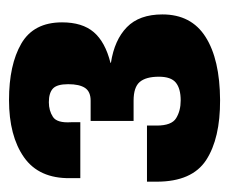

<svg xmlns="http://www.w3.org/2000/svg" viewBox="-61 -437 508 426"><g transform="rotate(-90 193.0 -224.0)"><path d="M184.1 10.3Q274.4 9.8 324.2 -22Q374 -53.7 374 -117.7Q374 -168.9 345.7 -196.5Q317.4 -224.1 266.6 -231.9V-232.9Q313 -244.6 334.7 -270Q356.4 -295.4 356.4 -340.3Q356.4 -403.3 309.3 -430.7Q262.2 -458 184.1 -458Q104.5 -458 57.1 -424.8Q9.8 -391.6 10.7 -322.3V-299.8H134.8V-320.3Q132.8 -351.6 146.7 -360.6Q160.6 -369.6 179.2 -369.6Q199.7 -369.6 209.5 -360.6Q219.2 -351.6 219.2 -326.7Q219.2 -301.8 210.9 -289.3Q202.6 -276.9 182.6 -276.9H137.7V-181.6H182.6Q212.4 -181.6 224.1 -168Q235.8 -154.3 235.8 -125.5Q235.8 -98.6 222.7 -87.9Q209.5 -77.1 183.1 -77.1Q160.2 -77.1 143.8 -87.2Q127.4 -97.2 127.4 -130.4V-151.9H2.9V-130.4Q2.9 -51.8 51 -20.5Q99.1 10.7 184.1 10.3Z"/></g></svg>

Font: Roboto Flex Super Cond Bold
Style: Regular
Weight: 700
Width: 3
Designer: Berlow after Robertson
Foundry: Google
Version: Version 3.000